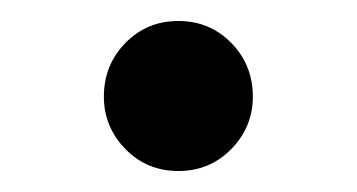

<svg xmlns="http://www.w3.org/2000/svg" viewBox="-20 -485 340 183"><path d="M150 -322Q120 -322 99.5 -343Q79 -364 79 -393Q79 -423 99.5 -444Q120 -465 150 -465Q180 -465 200.5 -444Q221 -423 221 -393Q221 -364 200.5 -343Q180 -322 150 -322Z"/></svg>

Font: Source Serif 4
Style: Regular
Weight: 400
Designer: Frank Grießhammer
Foundry: Adobe
Version: Version 4.005;hotconv 1.1.0;makeotfexe 2.6.0